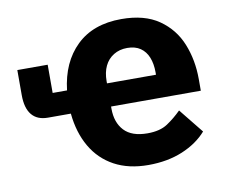

<svg xmlns="http://www.w3.org/2000/svg" viewBox="-65 -617 838 710"><g transform="rotate(-10 353.5 -262.5)"><path d="M438 12Q364 12 310.5 -17Q257 -46 226 -99.5Q195 -153 188 -225H102Q62 -225 41.5 -250Q21 -275 21 -324V-418H135V-312H189Q201 -416 263.5 -476.5Q326 -537 432 -537Q519 -537 573 -499.5Q627 -462 651.5 -401Q676 -340 676 -269V-225H339V-217Q339 -165 367.5 -134.5Q396 -104 455 -104Q502 -104 530.5 -123Q559 -142 584 -167L658 -75Q623 -35 566.5 -11.5Q510 12 438 12ZM435 -428Q406 -428 384 -414.5Q362 -401 350.5 -377Q339 -353 339 -320V-312H523V-321Q523 -353 513.5 -377Q504 -401 484.5 -414.5Q465 -428 435 -428Z"/></g></svg>

Font: IBM Plex Sans Var
Style: Regular
Weight: 400
Designer: Mike Abbink, Paul van der Laan, Pieter van Rosmalen
Foundry: Bold Monday
Version: Version 3.000